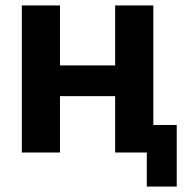

<svg xmlns="http://www.w3.org/2000/svg" viewBox="-20 -560 703 705"><path d="M60.1 -540H200.2V-319.8H402.8V-540H543V-101.1H628.9V125H519V0H402.8V-207H200.2V0H60.1Z"/></svg>

Font: Miedinger*
Style: Bold
Weight: 700
Version: Version 001.000